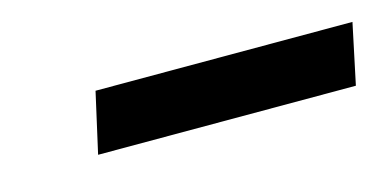

<svg xmlns="http://www.w3.org/2000/svg" viewBox="-27 -736 443 218"><g transform="rotate(-15 194.5 -626.5)"><path d="M71 -591 87 -662H389L374 -591Z"/></g></svg>

Font: Saira Semi Condensed Medium
Style: Italic
Weight: 500
Width: 4
Italic angle: -12°
Designer: Hector Gatti with collaboration of the Omnibus-Type team
Foundry: Omnibus-Type
Version: Version 1.001; ttfautohint (v1.8)